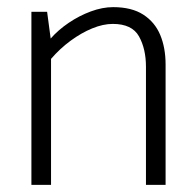

<svg xmlns="http://www.w3.org/2000/svg" viewBox="-20 -518 547 538"><path d="M123 0V-353Q148 -382 178 -404Q208 -426 238.5 -438.5Q269 -451 296 -451Q350 -451 369.5 -416Q389 -381 389 -331V0H444V-337Q444 -384 429 -420Q414 -456 381.5 -477Q349 -498 297 -498Q267 -498 234.5 -486Q202 -474 172.5 -454Q143 -434 122 -410L112 -485H68V0Z"/></svg>

Font: Catamaran Thin ExtraLight
Style: Regular
Weight: 250
Version: Version 2.000